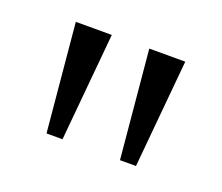

<svg xmlns="http://www.w3.org/2000/svg" viewBox="-53 -786 417 361"><g transform="rotate(20 155.5 -606.0)"><path d="M66 -498H98L118 -714H46ZM213 -498H245L265 -714H193Z"/></g></svg>

Font: Noto Serif Hebrew Condensed Light
Style: Regular
Weight: 300
Width: 3
Designer: Monotype Design Team
Foundry: Monotype Imaging Inc.
Version: Version 2.004